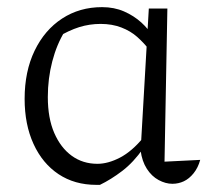

<svg xmlns="http://www.w3.org/2000/svg" viewBox="-20 -510 598 538"><path d="M260 8Q257 8 254.5 8Q252 8 250 8Q189 8 144 -22Q99 -52 74 -106.5Q49 -161 49 -233Q49 -310 77 -368Q105 -426 154 -458Q203 -490 266 -490Q300 -490 327.5 -478Q355 -466 376 -447Q397 -428 410 -405L396 -373Q383 -390 364.5 -406.5Q346 -423 320 -433Q294 -443 262 -443Q231 -443 202 -434Q173 -425 136 -403L162 -423Q139 -386 126.5 -338Q114 -290 114 -238Q114 -179 132 -137.5Q150 -96 181 -73.5Q212 -51 253 -51Q283 -51 316.5 -68.5Q350 -86 382 -125V-95Q354 -55 322.5 -31Q291 -7 260 8ZM463 5Q444 5 424.5 -5.5Q405 -16 391.5 -37Q378 -58 374 -88L397 -486H449L441 -57L541 -62Q535 -40 522.5 -24.5Q510 -9 495 -2Q480 5 463 5Z"/></svg>

Font: Piazzolla 24pt Light
Style: Regular
Weight: 300
Designer: Juan Pablo del Peral
Foundry: Huerta Tipografica
Version: Version 2.005